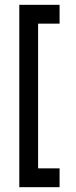

<svg xmlns="http://www.w3.org/2000/svg" viewBox="-20 -720 317 796"><path d="M227 -22V56H60V-700H227V-622H138V-22Z"/></svg>

Font: Urbanist
Style: Regular
Weight: 400
Designer: Corey Hu
Foundry: Corey Hu
Version: Version 1.330; ttfautohint (v1.8.4.7-5d5b)